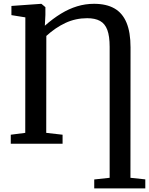

<svg xmlns="http://www.w3.org/2000/svg" viewBox="-20 -774 802 1034"><path d="M487.5 240.5V192.5L570.5 183.5V-521.5Q570.5 -579 558 -612.8Q545.5 -646.5 518.8 -661.2Q492 -676 449.5 -676Q387 -676 332.5 -650.5Q278 -625 229.5 -580.5L229 -58.5L317 -48.5V0H38V-48.5L116 -58.5L116.5 -680.5L41.5 -692.5V-742L196 -753H203.5L224.5 -735.5V-694L221.5 -635.5Q265 -674 308 -700.2Q351 -726.5 395.2 -740Q439.5 -753.5 486.5 -753.5Q552.5 -753.5 596 -728.8Q639.5 -704 661.2 -652.2Q683 -600.5 683 -518.5L682.5 183.5L762.5 192V240.5Z"/></svg>

Font: Merriweather 28pt Medium
Style: Regular
Weight: 500
Version: Version 2.100